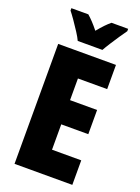

<svg xmlns="http://www.w3.org/2000/svg" viewBox="-171 -1000 785 1074"><g transform="rotate(20 221.5 -463.5)"><path d="M403 0H59V-714H403V-570H229V-441H390V-297H229V-146H403ZM156 -767Q148 -785 130 -813Q112 -841 92.5 -869Q73 -897 60 -913V-927H161Q176 -914 193 -896Q210 -878 229 -854Q269 -903 299 -927H398V-913Q384 -894 366 -867Q348 -840 331 -813.5Q314 -787 303 -767Z"/></g></svg>

Font: Noto Sans Gurmukhi ExtraCondensed Black
Style: Regular
Weight: 900
Width: 2
Designer: Jelle Bosma - Monotype Design Team
Foundry: Monotype Imaging Inc.
Version: Version 2.004; ttfautohint (v1.8.4.7-5d5b)